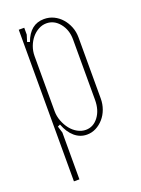

<svg xmlns="http://www.w3.org/2000/svg" viewBox="-130 -561 580 789"><g transform="rotate(-20 159.5 -166.5)"><path d="M68 -436 79 -432Q104 -501 165 -501Q188 -501 207.5 -491.5Q227 -482 241.5 -465.5Q256 -449 264.5 -427.5Q273 -406 273 -381V-114Q273 -90 265 -68Q257 -46 242.5 -29.5Q228 -13 209.5 -3.5Q191 6 170 6Q140 6 116.5 -14Q93 -34 79 -71L68 -66L77 -37V168H53V-495H77V-465ZM77 -130Q77 -108 85 -87Q93 -66 106 -49.5Q119 -33 136.5 -23.5Q154 -14 172 -14Q205 -14 227 -43Q249 -72 249 -117V-381Q249 -423 225.5 -452Q202 -481 168 -481Q150 -481 133.5 -472Q117 -463 104.5 -448Q92 -433 84.5 -413Q77 -393 77 -371Z"/></g></svg>

Font: Moniqa Thin Paragraph
Style: Regular
Weight: 100
Designer: Rajesh Rajput
Foundry: Rajesh Rajput
Version: Version 1.000